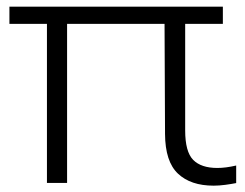

<svg xmlns="http://www.w3.org/2000/svg" viewBox="-20 -562 755 591"><path d="M124.5 1V-488.5H9V-541.5H666V-488.5H550V-160.5Q550 -95 574.5 -70Q599 -45 649 -45Q674.5 -45 707 -52.5V1.5Q692 4.5 673.2 7Q654.5 9.5 637.5 9.5Q567 9.5 527.8 -27.5Q488.5 -64.5 488 -149.5L486.5 -488.5H186.5V1Z"/></svg>

Font: Encode Sans Expanded Expanded Light
Style: Regular
Weight: 300
Width: 7
Designer: Multiple Designers
Foundry: Impallari Type
Version: Version 3.000; ttfautohint (v1.8.3) -l 8 -r 50 -G 200 -x 14 